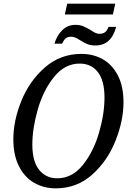

<svg xmlns="http://www.w3.org/2000/svg" viewBox="-20 -1020 713 1051"><path d="M53 -257Q53 -360 97.5 -469Q142 -578 226.5 -651.5Q311 -725 426 -725Q490 -725 542 -696Q594 -667 625 -607.5Q656 -548 656 -460Q656 -360 612.5 -250Q569 -140 485 -64.5Q401 11 285 11Q219 11 166 -20Q113 -51 83 -111.5Q53 -172 53 -257ZM552 -486Q552 -579 515.5 -625.5Q479 -672 416 -672Q335 -672 276 -599Q217 -526 187 -421.5Q157 -317 157 -229Q157 -136 194.5 -90Q232 -44 293 -44Q375 -44 433.5 -117Q492 -190 522 -293.5Q552 -397 552 -486ZM348 -1000H611L598 -941H335ZM418 -800Q403 -810 392 -814.5Q381 -819 370 -819Q349 -819 338.5 -809Q328 -799 320 -781H278Q291 -825 320.5 -854.5Q350 -884 393 -884Q417 -884 435 -876.5Q453 -869 477 -855Q491 -845 502 -840Q513 -835 525 -835Q544 -835 555.5 -844Q567 -853 574 -873H616Q589 -771 502 -771Q477 -771 458.5 -778.5Q440 -786 418 -800Z"/></svg>

Font: Noto Serif Narrow
Style: Italic
Weight: 400
Width: 4
Italic angle: -12°
Designer: Monotype Design Team
Foundry: Monotype Imaging Inc.
Version: Version 1.001